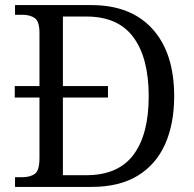

<svg xmlns="http://www.w3.org/2000/svg" viewBox="-20 -734 761 754"><path d="M39 0V-38H66Q98 -38 116.5 -51Q135 -64 135 -113V-351H38V-396H135V-604Q135 -650 116.5 -663Q98 -676 67 -676H39V-714H339Q494 -714 579 -620Q664 -526 664 -356Q664 -247 628 -167Q592 -87 520 -43.5Q448 0 340 0ZM319 -46Q444 -46 504 -126Q564 -206 564 -356Q564 -506 504 -587.5Q444 -669 320 -669H227V-396H404V-351H227V-46Z"/></svg>

Font: Noto Serif Hentaigana
Style: Regular
Weight: 400
Designer: Kazuhiro Yamada
Foundry: nipponia
Version: Version 1.000; ttfautohint (v1.8.4.7-5d5b)